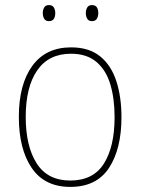

<svg xmlns="http://www.w3.org/2000/svg" viewBox="-20 -817 552 754"><path d="M457 -357Q457 -232 408 -157.5Q359 -83 256 -83Q155 -83 104.5 -157.5Q54 -232 54 -358Q54 -486 107 -558.5Q160 -631 259 -631Q330 -631 373.5 -595.5Q417 -560 437 -498Q457 -436 457 -357ZM81 -358Q81 -243 124 -175.5Q167 -108 256 -108Q346 -108 388 -174.5Q430 -241 430 -357Q430 -429 413.5 -485Q397 -541 359 -573.5Q321 -606 259 -606Q171 -606 126 -540.5Q81 -475 81 -358ZM148 -766Q148 -778 153.5 -787.5Q159 -797 172 -797Q186 -797 191.5 -787.5Q197 -778 197 -766Q197 -752 191.5 -743Q186 -734 172 -734Q159 -734 153.5 -743.5Q148 -753 148 -766ZM317 -766Q317 -778 322.5 -787.5Q328 -797 341 -797Q355 -797 360.5 -788Q366 -779 366 -766Q366 -753 360.5 -743.5Q355 -734 341 -734Q328 -734 322.5 -743.5Q317 -753 317 -766Z"/></svg>

Font: Noto Sans Kannada UI SemiCondensed Thin
Style: Regular
Weight: 100
Width: 4
Designer: Jelle Bosma - Monotype Design Team
Foundry: Monotype Imaging Inc.
Version: Version 2.005; ttfautohint (v1.8.4.7-5d5b)